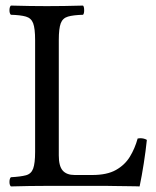

<svg xmlns="http://www.w3.org/2000/svg" viewBox="-20 -667 561 689"><path d="M149 0Q124 0 86 0.5Q48 1 19 2Q14 -3 14 -14Q14 -26 19 -31Q54 -33 73 -38Q92 -43 99 -62Q106 -81 106 -122V-523Q106 -565 99 -583.5Q92 -602 73 -607.5Q54 -613 19 -614Q14 -619 14 -630Q14 -642 19 -647Q54 -646 87.5 -645.5Q121 -645 148 -645Q177 -645 210.5 -645.5Q244 -646 278 -647Q282 -643 282 -630Q282 -618 278 -614Q243 -613 224 -607.5Q205 -602 198 -583.5Q191 -565 191 -523V-109Q191 -71 205 -55Q219 -39 248 -39H311Q364 -39 396 -57Q428 -75 446 -104.5Q464 -134 474 -170Q476 -170 478.5 -170.5Q481 -171 483 -171Q497 -171 507 -165Q503 -126 496 -81Q489 -36 481 2Q481 2 466.5 1.5Q452 1 431.5 1Q411 1 391.5 0.5Q372 0 362 0Z"/></svg>

Font: Ponomar
Style: Regular
Weight: 400
Version: Version 1.301; ttfautohint (v1.8.4.7-5d5b)